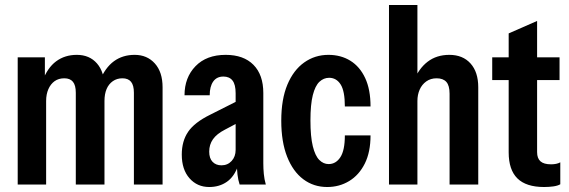

<svg xmlns="http://www.w3.org/2000/svg" viewBox="-20 -740 2281 770"><path d="M51 0V-510H160V-414H165V0ZM284 0V-368Q284 -398 272.5 -412Q261 -426 238 -426Q215 -426 199 -414.5Q183 -403 174 -382.5Q165 -362 165 -335L150 -414Q170 -468 205 -494Q240 -520 288 -520Q339 -520 369 -485.5Q399 -451 399 -390V0ZM517 0V-368Q517 -398 505.5 -412Q494 -426 471 -426Q449 -426 432.5 -414.5Q416 -403 407.5 -383Q399 -363 399 -335L380 -416Q402 -469 437 -494.5Q472 -520 520 -520Q570 -520 601 -485.5Q632 -451 632 -390V0Z M941 0Q935 -18 932.5 -39.5Q930 -61 930 -85H925V-366Q925 -401 912.5 -417Q900 -433 876 -433Q849 -433 835 -413Q821 -393 821 -358H720Q720 -429 764 -474.5Q808 -520 885 -520Q957 -520 996.5 -480Q1036 -440 1036 -367V-85Q1036 -64 1038 -42.5Q1040 -21 1046 0ZM819 10Q771 10 740 -25Q709 -60 709 -120Q709 -174 734.5 -211.5Q760 -249 823 -280L952 -345V-257L882 -220Q849 -203 834 -181.5Q819 -160 819 -132Q819 -105 832.5 -91Q846 -77 868 -77Q893 -77 909 -94.5Q925 -112 925 -139L935 -76Q920 -32 890 -11Q860 10 819 10Z M1292 10Q1238 10 1196.5 -21Q1155 -52 1131.5 -111.5Q1108 -171 1108 -256Q1108 -342 1132.5 -400.5Q1157 -459 1200 -489.5Q1243 -520 1297 -520Q1347 -520 1385 -496.5Q1423 -473 1444.5 -427Q1466 -381 1466 -313H1363Q1363 -375 1346 -401.5Q1329 -428 1300 -428Q1278 -428 1261 -412Q1244 -396 1234.5 -358.5Q1225 -321 1225 -257Q1225 -192 1234.5 -153.5Q1244 -115 1260.5 -98.5Q1277 -82 1298 -82Q1327 -82 1345 -109.5Q1363 -137 1363 -197H1466Q1466 -130 1443 -84Q1420 -38 1380.5 -14Q1341 10 1292 10Z M1540 0V-720H1654V0ZM1783 0V-364Q1783 -397 1770 -411.5Q1757 -426 1731 -426Q1707 -426 1689.5 -413.5Q1672 -401 1663 -380.5Q1654 -360 1654 -335L1639 -414Q1659 -465 1695 -492.5Q1731 -520 1782 -520Q1836 -520 1867 -485.5Q1898 -451 1898 -390V0Z M2162 10Q2090 10 2055 -24.5Q2020 -59 2020 -129V-606L2134 -656V-130Q2134 -105 2147.5 -93Q2161 -81 2190 -81Q2201 -81 2210.5 -83Q2220 -85 2227 -89V-1Q2217 5 2199.5 7.5Q2182 10 2162 10ZM1954 -419V-510H2224V-419Z"/></svg>

Font: Instrument Sans Condensed SemiBold
Style: Regular
Weight: 600
Width: 3
Designer: Rodrigo Fuenzalida
Foundry: fragTYPE
Version: Version 1.000;gftools[0.9.28]